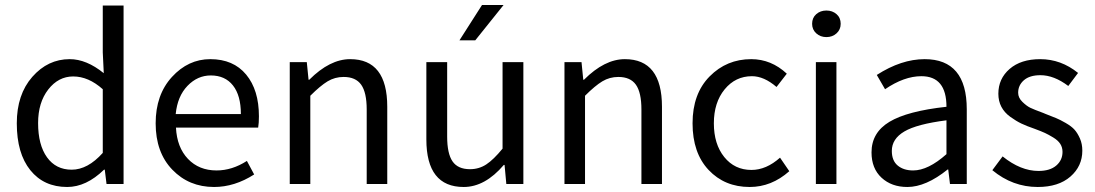

<svg xmlns="http://www.w3.org/2000/svg" viewBox="-20 -734 4370 766"><path d="M47 -242Q47 -357 109 -427.5Q171 -498 258 -498Q325 -498 394 -442L390 -525V-712H473V0H405L398 -57H395Q324 12 248 12Q155 12 101 -55Q47 -122 47 -242ZM132 -243Q132 -156 167.5 -106.5Q203 -57 266 -57Q330 -57 390 -124V-378Q333 -429 272 -429Q213 -429 172.5 -377Q132 -325 132 -243Z M601 -242Q601 -356 666 -427Q731 -498 819 -498Q911 -498 962 -436.5Q1013 -375 1013 -270Q1013 -243 1010 -225H682Q686 -146 730 -100Q774 -54 844 -54Q906 -54 965 -92L994 -38Q916 12 834 12Q734 12 667.5 -57Q601 -126 601 -242ZM681 -279H941Q941 -353 909.5 -393Q878 -433 821 -433Q768 -433 728 -391.5Q688 -350 681 -279Z M1136 0V-486H1204L1211 -416H1214Q1296 -498 1377 -498Q1525 -498 1525 -308V0H1443V-297Q1443 -365 1421 -396Q1399 -427 1351 -427Q1316 -427 1287 -409.5Q1258 -392 1218 -352V0Z M1681 -178V-486H1764V-189Q1764 -121 1785.5 -90Q1807 -59 1855 -59Q1891 -59 1920 -78Q1949 -97 1985 -141V-486H2068V0H2000L1993 -76H1990Q1915 12 1830 12Q1681 12 1681 -178ZM1813 -573 1903 -714H1989L1876 -573Z M2232 0V-486H2300L2307 -416H2310Q2392 -498 2473 -498Q2621 -498 2621 -308V0H2539V-297Q2539 -365 2517 -396Q2495 -427 2447 -427Q2412 -427 2383 -409.5Q2354 -392 2314 -352V0Z M2977 -498Q3057 -498 3119 -440L3078 -387Q3028 -430 2980 -430Q2914 -430 2871 -377.5Q2828 -325 2828 -242Q2828 -159 2869.5 -107.5Q2911 -56 2978 -56Q3037 -56 3092 -105L3129 -51Q3058 12 2971 12Q2871 12 2807 -56Q2743 -124 2743 -242Q2743 -360 2811 -429Q2879 -498 2977 -498Z M3220 -639Q3220 -663 3236.5 -677.5Q3253 -692 3277 -692Q3301 -692 3317.5 -677.5Q3334 -663 3334 -639Q3334 -616 3317.5 -601Q3301 -586 3277 -586Q3253 -586 3236.5 -601Q3220 -616 3220 -639ZM3235 0V-486H3317V0Z M3457 -126Q3457 -205 3528.5 -248Q3600 -291 3756 -308Q3756 -430 3656 -430Q3587 -430 3511 -378L3478 -435Q3576 -498 3669 -498Q3837 -498 3837 -298V0H3770L3763 -58H3761Q3674 12 3600 12Q3537 12 3497 -25Q3457 -62 3457 -126ZM3538 -132Q3538 -93 3561.5 -73.5Q3585 -54 3623 -54Q3683 -54 3756 -119V-254Q3638 -239 3588 -209.5Q3538 -180 3538 -132Z M3939 -55 3980 -110Q4052 -52 4123 -52Q4169 -52 4194 -73.5Q4219 -95 4219 -128Q4219 -146 4210 -160Q4201 -174 4182 -185.5Q4163 -197 4149 -203.5Q4135 -210 4108 -220Q4076 -231 4055 -241Q4034 -251 4010.5 -268Q3987 -285 3975 -308Q3963 -331 3963 -360Q3963 -420 4008 -459Q4053 -498 4130 -498Q4213 -498 4281 -443L4242 -391Q4185 -434 4131 -434Q4088 -434 4065 -414Q4042 -394 4042 -364Q4042 -344 4059 -327.5Q4076 -311 4090.5 -304Q4105 -297 4143 -283Q4148 -281 4150 -280Q4178 -269 4193 -263Q4208 -257 4231.5 -243.5Q4255 -230 4267 -216.5Q4279 -203 4288.5 -181.5Q4298 -160 4298 -133Q4298 -71 4250.5 -29.5Q4203 12 4120 12Q4020 12 3939 -55Z"/></svg>

Font: RibengUni
Style: Regular
Weight: 400
Designer: (1) Dr. Andrew Glass (Senior Program Manager at Microsoft Corporation)
(2) Bivuti Chakma (Chakma Font Designer & Keyboar
Foundry: Bivuti Chakma
Version: Version 2.2022; Updated on: 03 June 2022; Friday